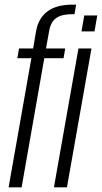

<svg xmlns="http://www.w3.org/2000/svg" viewBox="-20 -806 438 826"><path d="M17 0 115 -555.5H54.5L62 -597.5H122.5L135.5 -673.5Q145.5 -728 184.2 -757Q223 -786 292 -786H307.5L300.5 -745H290Q245.5 -745 222 -728.5Q198.5 -712 191.5 -673L178 -597.5H260.5L253.5 -555.5H170.5L73 0ZM212 0 317.5 -597.5H373.5L268 0ZM342.5 -739.5H398.5L386.5 -671H330.5Z"/></svg>

Font: Anybody Condensed Light
Style: Italic
Weight: 300
Width: 3
Italic angle: -10°
Designer: Tyler Finck
Foundry: Etcetera Type Company
Version: Version 1.010; ttfautohint (v1.8.3) -l 8 -r 50 -G 200 -x 14 